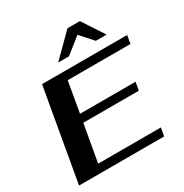

<svg xmlns="http://www.w3.org/2000/svg" viewBox="-208 -1099 1214 1264"><g transform="rotate(-30 399.5 -467.5)"><path d="M152 -700H799L788 -638H311L271 -406H693L682 -344H260L210 -62H687L676 0H29ZM481 -935H575L683 -770H601L516 -865L397 -770H315Z"/></g></svg>

Font: Fahkwang
Style: Bold Italic
Weight: 700
Italic angle: -10°
Designer: Suppakit Chalermlarp | Katatrad Co.,Ltd.
Foundry: Cadson Demak Co.,Ltd.
Version: Version 1.000; ttfautohint (v1.6)